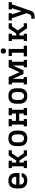

<svg xmlns="http://www.w3.org/2000/svg" viewBox="2200 -2985 1000 5440"><g transform="rotate(-90 2700.0 -265.0)"><path d="M303 8Q273 8 244 3Q215 -2 188.5 -15Q162 -28 140.5 -49Q119 -70 105.5 -96Q92 -122 86.5 -151.5Q81 -181 81 -210V-310Q81 -339 86.5 -368Q92 -397 105 -423.5Q118 -450 139 -471Q160 -492 186 -505Q212 -518 241.5 -523Q271 -528 300 -528Q329 -528 358.5 -523Q388 -518 414 -505Q440 -492 461 -471Q482 -450 495 -423.5Q508 -397 513.5 -368Q519 -339 519 -310V-214H188V-210Q188 -186 194.5 -162Q201 -138 216.5 -119.5Q232 -101 255.5 -92.5Q279 -84 303 -84Q320 -84 337.5 -87Q355 -90 370.5 -97.5Q386 -105 397 -119.5Q408 -134 410 -151H517Q515 -127 506 -103.5Q497 -80 481.5 -60.5Q466 -41 445 -27.5Q424 -14 400.5 -6Q377 2 352 5Q327 8 303 8ZM188 -306H412V-310Q412 -326 409.5 -342Q407 -358 401 -372.5Q395 -387 385 -399.5Q375 -412 361 -420.5Q347 -429 331.5 -432.5Q316 -436 300 -436Q284 -436 268.5 -432.5Q253 -429 239 -420.5Q225 -412 215 -399.5Q205 -387 199 -372.5Q193 -358 190.5 -342Q188 -326 188 -310Z M658 0V-92H708V-428H658V-520H865V-428H815V-306H870L1017 -520H1160V-428H1076L958 -260L1076 -92H1160V0H1017L870 -214H815V-92H865V0Z M1500 8Q1471 8 1441.5 3Q1412 -2 1386 -15Q1360 -28 1339 -49Q1318 -70 1305 -96.5Q1292 -123 1286.5 -152Q1281 -181 1281 -210V-310Q1281 -339 1286.5 -368Q1292 -397 1305 -423.5Q1318 -450 1339 -471Q1360 -492 1386 -505Q1412 -518 1441.5 -523Q1471 -528 1500 -528Q1529 -528 1558.5 -523Q1588 -518 1614 -505Q1640 -492 1661 -471Q1682 -450 1695 -423.5Q1708 -397 1713.5 -368Q1719 -339 1719 -310V-210Q1719 -181 1713.5 -152Q1708 -123 1695 -96.5Q1682 -70 1661 -49Q1640 -28 1614 -15Q1588 -2 1558.5 3Q1529 8 1500 8ZM1500 -84Q1516 -84 1531.5 -87.5Q1547 -91 1561 -99.5Q1575 -108 1585 -120.5Q1595 -133 1601 -147.5Q1607 -162 1609.5 -178Q1612 -194 1612 -210V-310Q1612 -326 1609.5 -342Q1607 -358 1601 -372.5Q1595 -387 1585 -399.5Q1575 -412 1561 -420.5Q1547 -429 1531.5 -432.5Q1516 -436 1500 -436Q1484 -436 1468.5 -432.5Q1453 -429 1439 -420.5Q1425 -412 1415 -399.5Q1405 -387 1399 -372.5Q1393 -358 1390.5 -342Q1388 -326 1388 -310V-210Q1388 -194 1390.5 -178Q1393 -162 1399 -147.5Q1405 -133 1415 -120.5Q1425 -108 1439 -99.5Q1453 -91 1468.5 -87.5Q1484 -84 1500 -84Z M1840 0V-92H1889V-428H1840V-520H2046V-428H1996V-313H2204V-428H2154V-520H2360V-428H2311V-92H2360V0H2154V-92H2204V-221H1996V-92H2046V0Z M2700 8Q2671 8 2641.5 3Q2612 -2 2586 -15Q2560 -28 2539 -49Q2518 -70 2505 -96.5Q2492 -123 2486.5 -152Q2481 -181 2481 -210V-310Q2481 -339 2486.5 -368Q2492 -397 2505 -423.5Q2518 -450 2539 -471Q2560 -492 2586 -505Q2612 -518 2641.5 -523Q2671 -528 2700 -528Q2729 -528 2758.5 -523Q2788 -518 2814 -505Q2840 -492 2861 -471Q2882 -450 2895 -423.5Q2908 -397 2913.5 -368Q2919 -339 2919 -310V-210Q2919 -181 2913.5 -152Q2908 -123 2895 -96.5Q2882 -70 2861 -49Q2840 -28 2814 -15Q2788 -2 2758.5 3Q2729 8 2700 8ZM2700 -84Q2716 -84 2731.5 -87.5Q2747 -91 2761 -99.5Q2775 -108 2785 -120.5Q2795 -133 2801 -147.5Q2807 -162 2809.5 -178Q2812 -194 2812 -210V-310Q2812 -326 2809.5 -342Q2807 -358 2801 -372.5Q2795 -387 2785 -399.5Q2775 -412 2761 -420.5Q2747 -429 2731.5 -432.5Q2716 -436 2700 -436Q2684 -436 2668.5 -432.5Q2653 -429 2639 -420.5Q2625 -412 2615 -399.5Q2605 -387 2599 -372.5Q2593 -358 2590.5 -342Q2588 -326 2588 -310V-210Q2588 -194 2590.5 -178Q2593 -162 2599 -147.5Q2605 -133 2615 -120.5Q2625 -108 2639 -99.5Q2653 -91 2668.5 -87.5Q2684 -84 2700 -84Z M3029 0V-92H3079V-428H3029V-520H3235L3375 -212L3515 -520H3721V-428H3671V-92H3721V0H3515V-92H3564V-403L3426 -100H3324L3186 -403V-92H3235V0Z M3824 0V-92H3926V-428H3833V-520H4033V-92H4126V0ZM3975 -595Q3960 -595 3945 -599.5Q3930 -604 3919.5 -614.5Q3909 -625 3904.5 -640Q3900 -655 3900 -670Q3900 -685 3904.5 -700Q3909 -715 3919.5 -725.5Q3930 -736 3945 -740.5Q3960 -745 3975 -745Q3990 -745 4005 -740.5Q4020 -736 4030.5 -725.5Q4041 -715 4045.5 -700Q4050 -685 4050 -670Q4050 -655 4045.5 -640Q4041 -625 4030.5 -614.5Q4020 -604 4005 -599.5Q3990 -595 3975 -595Z M4258 0V-92H4308V-428H4258V-520H4465V-428H4415V-306H4470L4617 -520H4760V-428H4676L4558 -260L4676 -92H4760V0H4617L4470 -214H4415V-92H4465V0Z M4890 215V123H4942Q4956 123 4970 119.5Q4984 116 4994.5 106Q5005 96 5010.5 82.5Q5016 69 5021 55L5045 -16L4903 -428H4840V-520H5046V-428H5013L5101 -150L5188 -428H5154V-520H5360V-428H5297L5122 85Q5116 104 5108 123Q5100 142 5087.5 158.5Q5075 175 5058.5 187Q5042 199 5022.5 205.5Q5003 212 4982.5 213.5Q4962 215 4942 215Z"/></g></svg>

Font: Iosevka Etoile Semibold
Style: Regular
Weight: 600
Designer: Belleve Invis
Foundry: Belleve Invis
Version: Version 22.1.2; ttfautohint (v1.8.4)